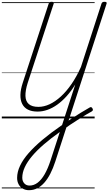

<svg xmlns="http://www.w3.org/2000/svg" viewBox="-20 -1307 1198 2120"><path d="M300 793Q262 793 232 776Q202 759 185.5 728Q169 697 169 657Q169 592 201.5 523Q234 454 297 382.5Q360 311 450 235.5Q540 160 655 81Q710 42 764 6.5Q818 -29 870 -61Q922 -93 970 -120Q980 -126 987.5 -123.5Q995 -121 1001 -110Q1008 -98 1005 -90Q1002 -82 992 -76Q934 -44 874.5 -7Q815 30 756.5 69.5Q698 109 641 150Q542 220 464.5 287Q387 354 334 417Q281 480 253.5 539.5Q226 599 226 655Q226 693 248 717.5Q270 742 306 742Q354 742 396 710Q438 678 473.5 616Q509 554 538 465L811 -374Q766 -301 715.5 -245Q665 -189 611.5 -151Q558 -113 503.5 -94Q449 -75 395 -75Q331 -75 288.5 -96.5Q246 -118 225 -160Q204 -202 205.5 -260.5Q207 -319 231 -392L518 -1268Q521 -1278 528.5 -1282.5Q536 -1287 550 -1287Q564 -1287 570.5 -1282.5Q577 -1278 573 -1267L286 -392Q259 -307 261 -247.5Q263 -188 298.5 -157.5Q334 -127 404 -127Q465 -127 527.5 -156Q590 -185 651.5 -241Q713 -297 769.5 -379Q826 -461 874 -568L1101 -1268Q1105 -1278 1112 -1282.5Q1119 -1287 1134 -1287Q1148 -1287 1154 -1282.5Q1160 -1278 1157 -1267L591 475Q566 552 535.5 611Q505 670 469 710.5Q433 751 391 772Q349 793 300 793ZM0 763H1025V773H0ZM0 -20H1025V0H0ZM0 -505H1025V-500H0ZM0 -1283H1025V-1273H0Z"/></svg>

Font: Playwrite NL Guides
Style: Regular
Weight: 400
Designer: Veronika Burian, José Scaglione
Foundry: TypeTogether
Version: Version 1.003